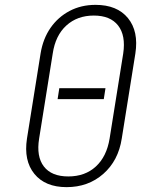

<svg xmlns="http://www.w3.org/2000/svg" viewBox="-20 -760 640 790"><path d="M254 10Q166 10 121.5 -44.5Q77 -99 91 -190L147 -540Q157 -601 188 -645.5Q219 -690 266.5 -715Q314 -740 373 -740Q462 -740 506.5 -685.5Q551 -631 537 -540L481 -190Q467 -99 405 -44.5Q343 10 254 10ZM261 -34Q330 -34 374.5 -75Q419 -116 431 -190L487 -540Q498 -614 466 -655Q434 -696 366 -696Q298 -696 253 -655Q208 -614 197 -540L141 -190Q129 -116 160.5 -75Q192 -34 261 -34ZM217 -352 224 -397H414L407 -352Z"/></svg>

Font: JetBrains Mono NL Thin
Style: Italic
Weight: 100
Italic angle: -9°
Monospace: yes
Designer: Philipp Nurullin, Konstantin Bulenkov
Foundry: JetBrains
Version: Version 2.305; ttfautohint (v1.8.4.7-5d5b)